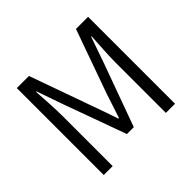

<svg xmlns="http://www.w3.org/2000/svg" viewBox="-169 -937 1143 1143"><g transform="rotate(-45 402.0 -366.0)"><path d="M102 0H177V-423C177 -485 171 -571 167 -635H171L229 -469L372 -75H430L573 -469L631 -635H635C631 -571 625 -485 625 -423V0H702V-732H600L457 -331C440 -281 424 -228 406 -176H401C383 -228 366 -281 347 -331L204 -732H102Z"/></g></svg>

Font: ChiuKong Gothic MN Normal
Style: Regular
Weight: 350
Designer: Ryoko NISHIZUKA 西塚涼子 (kana, bopomofo & ideographs); Paul D. Hunt (Latin, Greek & Cyrillic); Sandoll Communications 산돌커뮤니
Foundry: Adobe
Version: Version 1.300